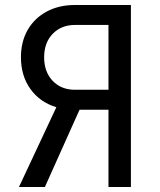

<svg xmlns="http://www.w3.org/2000/svg" viewBox="-20 -750 640 770"><path d="M56 0 206 -320Q140 -340 102 -393Q64 -446 64 -520Q64 -583 91 -630Q118 -677 167 -703.5Q216 -730 281 -730H505V0H415V-310H299L160 0ZM281 -390H415V-650H281Q226 -650 191.5 -614.5Q157 -579 157 -520Q157 -462 191 -426Q225 -390 281 -390Z"/></svg>

Font: Pitagon Sans Mono
Style: Regular
Weight: 400
Monospace: yes
Designer: Travis Tran
Foundry: Pitagon
Version: Version 1.001;gftools[0.9.26]